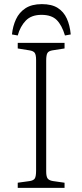

<svg xmlns="http://www.w3.org/2000/svg" viewBox="-20 -911 399 931"><path d="M66 0V-25L124 -33Q143 -36 149 -46Q155 -56 155 -84V-620Q155 -645 148.5 -654.5Q142 -664 122 -667L66 -676V-703H293V-676L235 -667Q216 -664 210 -654Q204 -644 204 -617V-80Q204 -55 211 -45.5Q218 -36 237 -33L293 -25V0ZM183 -891Q231 -891 260 -872.5Q289 -854 304 -821Q319 -788 323 -744L295 -739Q280 -789 255 -814Q230 -839 181 -839Q132 -839 105 -811Q78 -783 66 -739L38 -744Q42 -784 57.5 -817.5Q73 -851 103.5 -871Q134 -891 183 -891Z"/></svg>

Font: Literata 18pt ExtraLight
Style: Regular
Weight: 250
Designer: Latin by Veronika Burian and Jose Scaglione. Greek by Irene Vlachou. Cyrillic by Vera Evstafieva.
Foundry: TypeTogether
Version: Version 3.103;gftools[0.9.29]